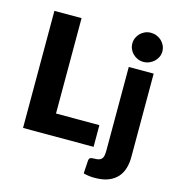

<svg xmlns="http://www.w3.org/2000/svg" viewBox="-131 -864 1062 1154"><g transform="rotate(15 400.0 -287.0)"><path d="M509.5 -135V0H70.5V-728.5H239.5V-135ZM744.5 -518.5V1Q744.5 37.5 735.2 69.8Q726 102 704.8 126.2Q683.5 150.5 648.8 164.5Q614 178.5 562.5 178.5Q543.5 178.5 527.2 176.2Q511 174 493.5 169.5L498.5 88Q499.5 77.5 505.5 72.5Q511.5 67.5 529.5 67.5Q547.5 67.5 559 64.5Q570.5 61.5 577.2 54Q584 46.5 586.8 33.8Q589.5 21 589.5 1V-518.5ZM760.5 -660.5Q760.5 -642 753 -625.8Q745.5 -609.5 732.5 -597.2Q719.5 -585 702.2 -577.8Q685 -570.5 665.5 -570.5Q646.5 -570.5 630 -577.8Q613.5 -585 600.8 -597.2Q588 -609.5 580.8 -625.8Q573.5 -642 573.5 -660.5Q573.5 -679.5 580.8 -696Q588 -712.5 600.8 -725Q613.5 -737.5 630 -744.5Q646.5 -751.5 665.5 -751.5Q685 -751.5 702.2 -744.5Q719.5 -737.5 732.5 -725Q745.5 -712.5 753 -696Q760.5 -679.5 760.5 -660.5Z"/></g></svg>

Font: Lato ExtraBold
Style: Regular
Weight: 800
Designer: Lukasz Dziedzic with Adam Twardoch and Botio Nikoltchev
Foundry: tyPoland Lukasz Dziedzic
Version: Version 2.015; 2015-08-06; http://www.latofonts.com/